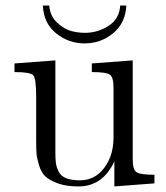

<svg xmlns="http://www.w3.org/2000/svg" viewBox="-20 -659 595 690"><path d="M134 -639H157Q160 -601 185.5 -577.5Q211 -554 236 -547.5Q261 -541 285 -541Q331 -541 370 -566Q409 -591 412 -639H434Q431 -576 386.5 -539.5Q342 -503 284 -503Q227 -503 182 -539Q137 -575 134 -639ZM32 -400V-431L179 -442V-110Q179 -86 181 -72Q183 -58 191 -42Q199 -26 218 -18.5Q237 -11 267 -11Q321 -11 354.5 -55.5Q388 -100 388 -166V-344Q388 -381 375 -390.5Q362 -400 310 -400V-431L457 -442V-87Q457 -50 470 -40.5Q483 -31 535 -31V0L391 11V-79Q349 11 262 11Q218 11 188 0Q158 -11 143 -25Q128 -39 120 -66Q112 -93 111 -109.5Q110 -126 110 -158V-308Q110 -376 100 -388Q90 -400 32 -400Z"/></svg>

Font: CMU Serif
Style: Roman
Weight: 500
Version: Version 0.7.0